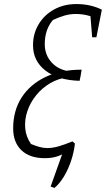

<svg xmlns="http://www.w3.org/2000/svg" viewBox="-20 -769 523 948"><path d="M249 159 230 152 296 -33 309 -20Q284 -3 258.5 4.5Q233 12 201 12Q127 12 86 -27Q45 -66 45 -135Q45 -223 87 -288Q129 -353 205 -389Q281 -425 383 -425Q381 -410 378.5 -396.5Q376 -383 373 -370Q266 -373 204.5 -420.5Q143 -468 143 -546Q143 -603 171 -649.5Q199 -696 247.5 -722.5Q296 -749 357 -749Q394 -749 426 -741.5Q458 -734 483 -721L464 -673Q414 -700 353 -700Q326 -700 298 -692Q270 -684 241 -670Q201 -623 201 -551Q201 -497 236 -459.5Q271 -422 330 -416L315 -387Q268 -382 227.5 -358Q187 -334 158 -298Q129 -262 115 -220Q101 -178 104.5 -136Q108 -94 133 -58Q155 -49 174.5 -43.5Q194 -38 214 -38Q240 -38 269.5 -46.5Q299 -55 338 -71L350 -60Q345 -17 331 25Q317 67 296 102Q275 137 249 159ZM435 -585 424 -722H483L456 -585Z"/></svg>

Font: Piazzolla 8pt ExtraLight
Style: Italic
Weight: 250
Italic angle: -11.3°
Designer: Juan Pablo del Peral
Foundry: Huerta Tipografica
Version: Version 2.001